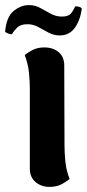

<svg xmlns="http://www.w3.org/2000/svg" viewBox="-44 -718 341 753"><path d="M209 -146Q209 -118 212.5 -83.5Q216 -49 229 -16Q220 -8 199.5 3.5Q179 15 150 15Q118 15 95.5 -4Q73 -23 73 -56V-371Q73 -400 69.5 -434Q66 -468 53 -502Q62 -510 82 -521Q102 -532 130 -532Q164 -532 186 -513.5Q208 -495 208 -461ZM277 -685Q271 -639 249.5 -609Q228 -579 190 -579Q167 -579 146.5 -590Q126 -601 106 -612Q86 -623 64 -623Q37 -623 24 -610.5Q11 -598 3 -584Q-2 -583 -10.5 -586Q-19 -589 -24 -593Q-19 -652 9.5 -675Q38 -698 69 -698Q94 -698 114.5 -686.5Q135 -675 155.5 -664Q176 -653 199 -653Q224 -653 234 -665Q244 -677 251 -693Q260 -693 266 -691.5Q272 -690 277 -685Z"/></svg>

Font: Arima Thin
Style: Regular
Weight: 100
Designer: Joana Correia and Natanael Gama
Foundry: NDISCOVER
Version: Version 1.101;gftools[0.9.23]